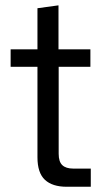

<svg xmlns="http://www.w3.org/2000/svg" viewBox="-20 -713 399 733"><path d="M234.7 0Q180 0 151.5 -26.5Q123 -53 123 -112.7V-458.1H20.6V-524.7H123V-681.6L203.3 -692.6V-524.7H325.1V-458.1H204V-125.9Q204 -95.6 217.9 -82.5Q231.7 -69.4 259.4 -69.4H326.6V0Z"/></svg>

Font: Mona Sans ExtraLight
Style: Regular
Weight: 200
Designer: Deni Anggara
Foundry: GitHub
Version: Version 2.000